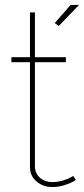

<svg xmlns="http://www.w3.org/2000/svg" viewBox="-20 -750 339 775"><path d="M217 -645 201 -657 265 -730H299ZM286 -24Q284 -22 273.5 -16Q263 -10 239.5 -2.5Q216 5 191 5Q154 5 127.5 -17.5Q101 -40 101 -75V-499H26V-519H101V-700H121V-519H246V-499H121V-75Q123 -47 143 -31Q163 -15 191 -15Q212 -15 232.5 -21Q253 -27 263 -32.5Q273 -38 275 -40Z"/></svg>

Font: Raleway-v4020 Thin
Style: Regular
Weight: 250
Designer: Matt McInerney, Pablo Impallari, Rodrigo Fuenzalida
Foundry: Matt McInerney, Pablo Impallari, Rodrigo Fuenzalida
Version: Version 4.020;PS 004.020;hotconv 1.0.88;makeotf.lib2.5.64775